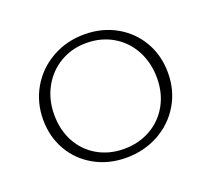

<svg xmlns="http://www.w3.org/2000/svg" viewBox="-89 -580 767 698"><g transform="rotate(-20 294.5 -231.0)"><path d="M52 -227Q52 -294 84 -349Q116 -404 172.5 -436Q229 -468 298 -468Q366 -468 420.5 -437.5Q475 -407 506 -353.5Q537 -300 537 -233Q537 -165 504.5 -110.5Q472 -56 415.5 -25Q359 6 290 6Q222 6 167.5 -24.5Q113 -55 82.5 -108Q52 -161 52 -227ZM493 -229Q493 -288 467.5 -335.5Q442 -383 396.5 -409.5Q351 -436 294 -436Q238 -436 193 -409.5Q148 -383 122 -336Q96 -289 96 -230Q96 -171 121 -125Q146 -79 191 -53Q236 -27 293 -27Q350 -27 395.5 -52.5Q441 -78 467 -124Q493 -170 493 -229Z"/></g></svg>

Font: Ysabeau SC Light
Style: Regular
Weight: 300
Designer: Christian Thalmann (Catharsis Fonts)
Version: Version 0.003